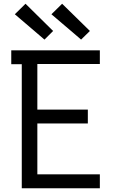

<svg xmlns="http://www.w3.org/2000/svg" viewBox="-20 -1003 640 1023"><path d="M96 0V-661H40V-735H512V-662H179V-419H448V-345H179V-74H512V0ZM412 -792 389 -812 254 -927 311 -983 459 -838ZM217 -792 59 -927 116 -983 263 -838Z"/></svg>

Font: Nova
Style: Regular
Weight: 400
Monospace: yes
Designer: Belleve Invis
Foundry: Belleve Invis
Version: Version 24.1.4; ttfautohint (v1.8.4)